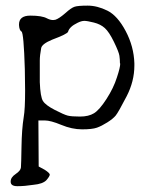

<svg xmlns="http://www.w3.org/2000/svg" viewBox="-20 -470 521 676"><path d="M46.9 -381.8Q46.9 -382.8 46.9 -383.8Q46.9 -415 86.9 -415Q127.9 -415 145.5 -405.3Q157.2 -399.4 167 -399.4Q170.9 -400.4 174.8 -400.4Q187.5 -404.3 209 -422.9Q230.5 -442.4 242.7 -446.3Q254.9 -450.2 288.6 -450.2Q322.3 -450.2 357.9 -432.6Q393.6 -415 422.4 -360.8Q451.2 -306.6 453.1 -247.1Q453.1 -243.2 453.1 -239.3Q453.1 -183.6 425.8 -130.9Q396.5 -74.2 387.2 -63Q377.9 -51.8 357.9 -39.1Q337.9 -26.4 321.3 -20.5Q304.7 -14.6 269 -14.6Q233.4 -14.6 195.8 -30.3Q158.2 -45.9 137.7 -45.9H115.2Q115.2 35.2 116.2 116.2L137.7 127.9Q154.3 138.7 155.3 144.5Q155.3 150.4 143.6 164.1Q130.9 177.7 97.7 180.7Q66.4 185.5 43 185.5Q42 185.5 41 185.5Q17.6 185.5 17.6 169.9V168.9Q17.6 154.3 35.2 142.6Q52.7 130.9 53.7 119.6Q54.7 108.4 55.7 46.9Q56.6 -14.6 63.5 -57.6Q68.4 -85 68.4 -151.4Q68.4 -184.6 67.4 -226.6Q63.5 -354.5 55.7 -358.9Q47.9 -363.3 46.9 -381.8ZM120.1 -252Q120.1 -252 120.1 -180.7Q122.1 -128.9 131.3 -114.3Q140.6 -99.6 172.9 -83Q205.1 -66.4 218.3 -63Q231.4 -59.6 261.7 -59.6Q292 -59.6 311 -71.3Q330.1 -83 355 -121.6Q379.9 -160.2 391.6 -197.3Q403.3 -232.4 403.3 -246.1L402.3 -247.1Q402.3 -260.7 400.4 -273.9Q398.4 -287.1 381.3 -322.3Q364.3 -357.4 349.1 -371.1Q334 -384.8 310.5 -390.6Q287.1 -396.5 276.9 -396.5Q266.6 -396.5 252.9 -389.6Q224.6 -376 219.7 -358.4Q217.8 -350.6 163.1 -330.1Q127.9 -315.4 125 -300.8Q120.1 -274.4 120.1 -256.8Q120.1 -256.8 120.1 -252Z"/></svg>

Font: Drukaatie burti
Style: Light
Weight: 300
Version: Version 0.14